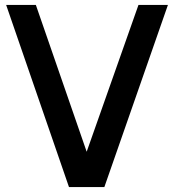

<svg xmlns="http://www.w3.org/2000/svg" viewBox="-20 -762 709 782"><path d="M405 0 664 -742H544L333 -144L126 -742H5L261 0Z"/></svg>

Font: Morrison SemiBold
Style: Regular
Weight: 600
Designer: Pablo Impallari, Rodrigo Fuenzalida (Modified by Dan O. Williams)
Version: Version 0.030; ttfautohint (v1.8.1)